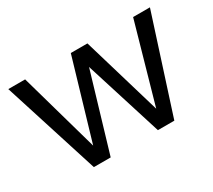

<svg xmlns="http://www.w3.org/2000/svg" viewBox="-101 -685 967 870"><g transform="rotate(-30 382.5 -250.0)"><path d="M548 -88 665 -500H753L592 0H506L379 -404L259 0H171L12 -500H100L217 -86L339 -500H426Z"/></g></svg>

Font: CBA Beacon Sans
Style: Regular
Weight: 400
Designer: Wei Huang
Foundry: Wei Huang
Version: Version 1.002